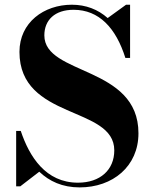

<svg xmlns="http://www.w3.org/2000/svg" viewBox="-20 -780 645 814"><path d="M66 10 146.5 -52C189 -11.5 244.5 14.5 317.5 14.5C458.5 14.5 567 -75 567 -215C567 -502.5 168 -459.5 168 -630C168 -695 212.5 -738.5 292 -738.5C400 -738.5 471.5 -661.5 511.5 -534.5H531.5V-760H514.5L436.5 -703.5C395.5 -740 344 -760 284.5 -760C166.5 -760 62.5 -685 62.5 -560C62.5 -270 464.5 -332.5 464.5 -142.5C464.5 -60 405 -5.5 310.5 -5.5C173.5 -5.5 104.5 -116 68 -225H48.5V10Z"/></svg>

Font: Bodoni* 11pt
Style: Bold
Weight: 700
Version: Version 2.3